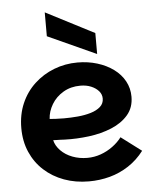

<svg xmlns="http://www.w3.org/2000/svg" viewBox="-56 -859 731 913"><g transform="rotate(-5 309.5 -402.5)"><path d="M332 7Q268 7 213.5 -13Q159 -33 118.5 -70Q78 -107 55.5 -158.5Q33 -210 33 -273Q33 -338 56 -391Q79 -444 120 -482Q161 -520 214 -540.5Q267 -561 326 -561Q376 -561 420 -547.5Q464 -534 497.5 -509.5Q531 -485 549.5 -451Q568 -417 568 -377Q568 -325 538 -290Q508 -255 458.5 -234.5Q409 -214 350 -206.5Q291 -199 234 -201Q225 -202 213 -202Q201 -202 191.5 -202.5Q182 -203 179 -203Q185 -176 207.5 -153Q230 -130 263 -117.5Q296 -105 334 -105Q367 -105 398 -116Q429 -127 455.5 -146.5Q482 -166 499 -189L596 -116Q564 -74 522 -46.5Q480 -19 432 -6Q384 7 332 7ZM239 -302Q272 -302 305.5 -305Q339 -308 367.5 -316.5Q396 -325 413.5 -340.5Q431 -356 431 -380Q431 -400 417.5 -415.5Q404 -431 381.5 -440.5Q359 -450 330 -450Q284 -450 248.5 -429Q213 -408 193 -374.5Q173 -341 171 -305Q183 -304 201 -303Q219 -302 239 -302ZM192 -812 423 -693V-593L192 -698Z"/></g></svg>

Font: Parkinsans SemiBold
Style: Regular
Weight: 600
Designer: Red Stone, Indian Type Foundry
Foundry: Indian Type Foundry
Version: Version 1.000